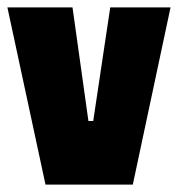

<svg xmlns="http://www.w3.org/2000/svg" viewBox="-20 -499 481 519"><path d="M441 -479H278L232 -172H219L176 -479H0L103 0H339Z"/></svg>

Font: Passion One
Style: Regular
Weight: 400
Designer: Alejandro Lo Celso
Foundry: Fontstage
Version: Version 1.001